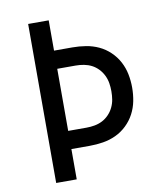

<svg xmlns="http://www.w3.org/2000/svg" viewBox="-82 -805 765 874"><g transform="rotate(-10 300.0 -367.5)"><path d="M107 0V-735H202V-595H287Q318 -595 349 -590Q380 -585 408 -572Q436 -559 459 -537Q482 -515 496.5 -487.5Q511 -460 517 -429.5Q523 -399 523 -368Q523 -336 517 -305.5Q511 -275 496.5 -247.5Q482 -220 459 -198Q436 -176 408 -163Q380 -150 349 -145Q318 -140 287 -140H202V0ZM202 -224H287Q306 -224 325 -227.5Q344 -231 360.5 -239.5Q377 -248 390.5 -262Q404 -276 412.5 -293.5Q421 -311 424 -329.5Q427 -348 427 -368Q427 -387 424 -405.5Q421 -424 412.5 -441.5Q404 -459 390.5 -473Q377 -487 360.5 -495.5Q344 -504 325 -507.5Q306 -511 287 -511H202Z"/></g></svg>

Font: Iosevka Curly Medium Extended
Style: Regular
Weight: 500
Width: 7
Monospace: yes
Designer: Belleve Invis
Foundry: Belleve Invis
Version: Version 11.1.0; ttfautohint (v1.8.3)